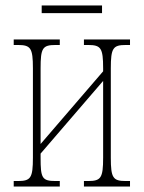

<svg xmlns="http://www.w3.org/2000/svg" viewBox="-20 -680 524 700"><path d="M132 -632H352V-660H132ZM30 0H198V-20H183C133 -20 128 -31 128 -105V-120L356 -385V-105C356 -31 348 -20 301 -20H286V0H454V-20H439C392 -20 384 -31 384 -105V-431C384 -505 392 -516 439 -516H454V-536H286V-516H301C348 -516 356 -505 356 -431V-420L128 -155V-431C128 -505 135 -516 183 -516H198V-536H30V-516H45C92 -516 100 -505 100 -431V-105C100 -31 92 -20 45 -20H30Z"/></svg>

Font: Noto Serif ExtraCondensed Thin
Style: Regular
Weight: 100
Width: 2
Designer: Monotype Design Team
Foundry: Monotype Imaging Inc.
Version: Version 2.013